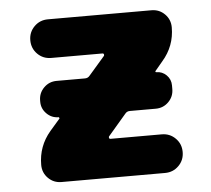

<svg xmlns="http://www.w3.org/2000/svg" viewBox="-43 -594 680 619"><g transform="rotate(-5 296.5 -284.0)"><path d="M140.6 -229.5Q118.2 -229.5 102.1 -245.6Q85.9 -261.7 85.9 -284.2V-288.1Q85.9 -312.5 103 -329.6Q120.1 -346.7 144.5 -346.7H236.3Q246.1 -346.7 252 -354.5L303.7 -414.1Q304.7 -417 303.7 -419.4Q302.7 -421.9 299.8 -421.9H133.8Q107.4 -421.9 89.4 -439.9Q71.3 -458 71.3 -484.4Q71.3 -510.7 89.4 -528.8Q107.4 -546.9 133.8 -546.9H468.8Q494.1 -546.9 511.7 -529.3Q529.3 -511.7 529.3 -486.3Q529.3 -425.8 489.3 -379.9L464.8 -350.6Q463.9 -349.6 464.4 -348.1Q464.8 -346.7 466.8 -346.7Q486.3 -346.7 500 -333Q513.7 -319.3 513.7 -299.8V-288.1Q513.7 -263.7 496.6 -246.6Q479.5 -229.5 455.1 -229.5H371.1Q361.3 -229.5 355.5 -221.7L296.9 -153.3Q295.9 -150.4 296.9 -147.9Q297.9 -145.5 300.8 -145.5H466.8Q493.2 -145.5 511.2 -127.4Q529.3 -109.4 529.3 -83Q529.3 -56.6 511.2 -38.6Q493.2 -20.5 466.8 -20.5H131.8Q106.4 -20.5 88.9 -38.1Q71.3 -55.7 71.3 -81.1Q71.3 -141.6 110.4 -187.5L142.6 -224.6Q143.6 -225.6 142.6 -227.5Q141.6 -229.5 140.6 -229.5Z"/></g></svg>

Font: Gen Jyuu GothicX Heavy
Style: Bold
Weight: 900
Designer: [Source Han Sans]
Ryoko NISHIZUKA  (kana & ideographs); Paul D. Hunt (Latin, Greek & Cyrillic); Wenlong ZHANG  (bopomofo
Version: Version 1.002.20150607